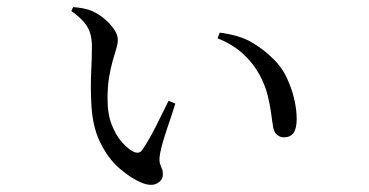

<svg xmlns="http://www.w3.org/2000/svg" viewBox="-20 -516 1040 541"><path d="M377 -2Q347 -15 315.5 -42.5Q284 -70 261.5 -116.5Q239 -163 237 -232Q235 -275 237 -314.5Q239 -354 239 -385Q239 -405 234.5 -421Q230 -437 218 -452Q206 -467 181 -485L186 -496Q200 -495 214 -492.5Q228 -490 239 -485Q256 -478 273 -464Q290 -450 301 -434Q312 -418 312 -404Q312 -393 307.5 -378.5Q303 -364 297.5 -344.5Q292 -325 287.5 -299Q283 -273 283 -238Q283 -194 295 -164Q307 -134 323.5 -115.5Q340 -97 355 -89Q363 -85 370 -86Q377 -87 382 -95Q400 -122 419 -159.5Q438 -197 455 -232L474 -224Q466 -198 456.5 -170.5Q447 -143 440 -119.5Q433 -96 431 -83Q428 -65 430.5 -56Q433 -47 436 -41Q439 -35 439 -25Q439 -8 422 1Q405 10 377 -2ZM780 -129Q770 -129 761.5 -135.5Q753 -142 750 -156Q747 -173 744 -196.5Q741 -220 734 -248Q727 -276 712 -304Q693 -339 663.5 -365.5Q634 -392 593 -408L599 -424Q654 -417 688 -397.5Q722 -378 750 -350Q773 -328 787 -299Q801 -270 808.5 -239Q816 -208 816 -181Q816 -154 807 -141.5Q798 -129 780 -129Z"/></svg>

Font: Noto Serif KR
Style: Regular
Weight: 400
Designer: Ryoko NISHIZUKA  (kana & ideographs); Frank Grießhammer (Latin, Greek & Cyrillic); Wenlong ZHANG  (bopomofo); Sandoll Co
Foundry: Adobe
Version: Version 2.003-H1;hotconv 1.1.1;makeotfexe 2.6.0